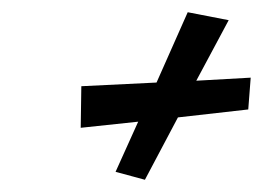

<svg xmlns="http://www.w3.org/2000/svg" viewBox="-20 -561 430 314"><path d="M113 -420 112 -352 206 -362 169 -280 217 -267 271 -369 386 -382 390 -434 301 -429 354 -528 287 -541 236 -426Z"/></svg>

Font: Corrode
Style: Ita
Weight: 400
Designer: Mew Too
Version: Version 0.532